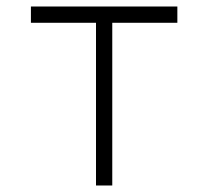

<svg xmlns="http://www.w3.org/2000/svg" viewBox="-20 -570 640 590"><path d="M325 0H275V-500H75V-550H525V-500H325Z"/></svg>

Font: JetBrains Mono Extra Light
Style: Regular
Weight: 200
Monospace: yes
Designer: Philipp Nurullin, Konstantin Bulenkov
Foundry: JetBrains
Version: 2.002